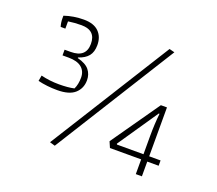

<svg xmlns="http://www.w3.org/2000/svg" viewBox="-107 -766 1039 919"><g transform="rotate(20 412.0 -306.5)"><path d="M225 -3 610 -618 637 -611 252 5ZM73 -260 78 -289Q122 -278 170 -278Q216 -278 247 -285Q259 -310 259 -344Q259 -377 236.5 -395.5Q214 -414 170 -414H139V-443H170Q248 -443 248 -512Q248 -581 175 -581Q141 -581 108 -576V-539H84Q78 -559 78 -580V-594Q125 -610 177 -610Q228 -610 253.5 -584.5Q279 -559 279 -517Q279 -482 262.5 -461.5Q246 -441 212 -430V-427Q255 -416 272.5 -394Q290 -372 290 -342Q290 -301 261.5 -275Q233 -249 171 -249Q120 -249 73 -260ZM663 -75H504L491 -105L663 -351H694V-102H752V-75H694V0H663ZM665 -102V-193Q665 -256 671 -310H667L528 -106L530 -102Z"/></g></svg>

Font: Athiti ExtraLight
Style: Regular
Weight: 250
Version: Version 1.032